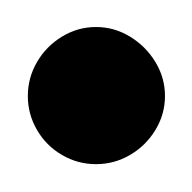

<svg xmlns="http://www.w3.org/2000/svg" viewBox="-20 -1140 140 140"><path d="M0.3 -1070Q0.3 -1056.7 7 -1045.2Q13.7 -1033.7 25.2 -1027Q36.7 -1020.3 50 -1020.3Q63.3 -1020.3 74.8 -1027Q86.3 -1033.7 93.3 -1045.2Q100.3 -1056.7 100.3 -1070Q100.3 -1083.3 93.3 -1094.8Q86.3 -1106.3 74.8 -1113.3Q63.3 -1120.3 50 -1120.3Q36.7 -1120.3 25.2 -1113.3Q13.7 -1106.3 7 -1094.8Q0.3 -1083.3 0.3 -1070Z"/></svg>

Font: Linefont Thin
Style: Regular
Weight: 100
Monospace: yes
Version: Version 3.002;gftools[0.9.33]